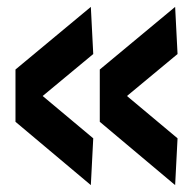

<svg xmlns="http://www.w3.org/2000/svg" viewBox="-20 -550 560 558"><path d="M25 -196V-348L244 -530L251 -393L104 -271L251 -148L244 -12ZM270 -196V-348L489 -530L496 -393L349 -271L496 -148L489 -12Z"/></svg>

Font: Georama ExtraCondensed Thin SemiBold
Style: Regular
Weight: 600
Version: Version 1.001